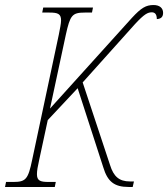

<svg xmlns="http://www.w3.org/2000/svg" viewBox="-42 -744 669 764"><path d="M-22 0H176L180 -20H151C118 -20 105 -25 105 -51C105 -64 108 -82 114 -108L148 -266L267 -393L369 -78C386 -22 412 0 470 0H486L491 -22H475C432 -22 410 -42 396 -87L287 -416L495 -648C532 -688 546 -695 562 -695C573 -695 582 -689 582 -668C601 -669 607 -679 607 -693C607 -712 593 -724 569 -724C539 -724 520 -713 483 -673L157 -312L220 -606C237 -683 245 -694 295 -694H324L328 -714H130L126 -694H155C188 -694 201 -689 201 -663C201 -650 197 -632 192 -606L86 -108C70 -31 61 -20 11 -20H-18Z"/></svg>

Font: Noto Serif Condensed Thin
Style: Italic
Weight: 100
Width: 3
Italic angle: -12°
Designer: Monotype Design Team
Foundry: Monotype Imaging Inc.
Version: Version 2.013